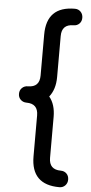

<svg xmlns="http://www.w3.org/2000/svg" viewBox="-65 -818 517 1088"><g transform="rotate(5 193.5 -273.5)"><path d="M316 234Q155 234 155 73V-160Q155 -227 89 -227Q69 -227 55.5 -240Q42 -253 42 -273Q42 -294 55.5 -307Q69 -320 89 -320Q155 -320 155 -387V-620Q155 -781 316 -781Q336 -781 349 -767.5Q362 -754 362 -733Q362 -713 349 -700Q336 -687 316 -687Q249 -687 249 -620V-387Q249 -351 240 -322.5Q231 -294 214 -273Q249 -231 249 -160V73Q249 140 316 140Q336 140 349 153Q362 166 362 187Q362 207 349 220.5Q336 234 316 234Z"/></g></svg>

Font: Comfortaa SemiBold
Style: Regular
Weight: 600
Designer: Johan Aakerlund
Foundry: Johan Aakerlund
Version: Version 3.104; ttfautohint (v1.8.1.43-b0c9)